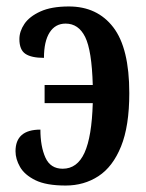

<svg xmlns="http://www.w3.org/2000/svg" viewBox="-20 -566 453 594"><path d="M183 8Q123 8 89.5 -8.5Q56 -25 42 -49.5Q28 -74 28 -98Q28 -165 105 -165Q105 -113 120.5 -78.5Q136 -44 174 -44Q219 -44 241.5 -93.5Q264 -143 267 -247H118V-303H267Q264 -410 243.5 -451.5Q223 -493 183 -493Q151 -493 133.5 -465.5Q116 -438 116 -387Q77 -387 58.5 -399.5Q40 -412 40 -445Q40 -469 55.5 -492Q71 -515 105 -530.5Q139 -546 193 -546Q281 -546 330.5 -481.5Q380 -417 380 -278Q380 -176 354.5 -113Q329 -50 284.5 -21Q240 8 183 8Z"/></svg>

Font: Noto Serif ExtraCondensed SemiBold
Style: Regular
Weight: 600
Width: 2
Designer: Monotype Design Team
Foundry: Monotype Imaging Inc.
Version: Version 2.015; ttfautohint (v1.8.4.7-5d5b)